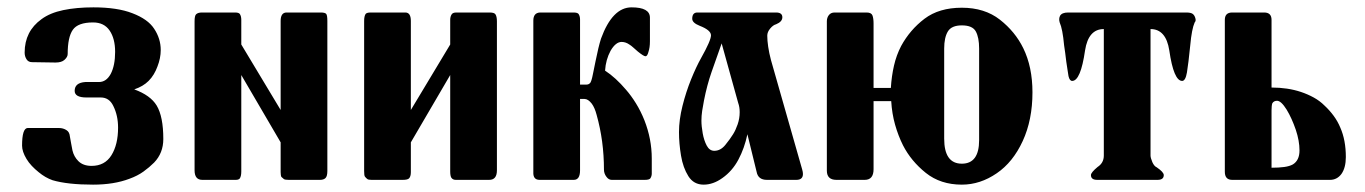

<svg xmlns="http://www.w3.org/2000/svg" viewBox="-20 -489 3711 522"><path d="M233 13Q164 13 123 1Q103 -6 85 -21Q75 -29 66.5 -38Q58 -47 52 -57Q40 -77 40 -93Q40 -140 55 -141H140Q152 -141 161 -135Q169 -130 170 -118Q172 -108 173.5 -98.5Q175 -89 177 -80Q181 -63 193 -51Q206 -38 229 -38Q265 -38 283 -67Q301 -96 301 -142Q301 -175 288 -201Q277 -224 254 -224H215Q183 -224 183 -242Q183 -264 212 -266H249Q269 -266 281 -288Q293 -311 293 -348Q293 -384 278 -406Q263 -428 233 -428Q192 -428 178 -408Q164 -388 164 -342Q164 -334 155 -326Q147 -319 131 -319L67 -320Q57 -320 52 -328Q47 -336 47 -346Q47 -404 93 -437Q116 -454 152 -461.5Q188 -469 234 -469Q299 -469 340 -453Q382 -437 399 -411Q417 -384 417 -353Q417 -331 408 -308Q404 -297 398 -287Q392 -277 384 -269Q369 -254 345 -246Q389 -230 406 -202Q424 -172 424 -111Q424 -73 399 -47Q386 -34 370 -22.5Q354 -11 332 -3Q290 13 233 13Z M743 -190V-432Q743 -454 758 -455H852Q864 -455 867 -451Q870 -447 870 -432V-24Q870 -10 865 -5Q860 0 850 0H765Q755 0 752 -2Q747 -6 745 -8Q744 -10 743.5 -13.5Q743 -17 743 -21V-102L636 -285V-23Q636 -10 632 -4Q629 0 621 0H530Q509 0 509 -26V-431Q509 -446 513 -450Q518 -455 529 -455H619Q629 -455 632 -451Q636 -445 636 -435V-368Z M1097 -190 1204 -368V-435Q1204 -444 1208 -450Q1211 -455 1221 -455H1311Q1324 -455 1327 -450Q1331 -444 1331 -431V-26Q1331 0 1310 0H1219Q1211 0 1207 -6Q1204 -11 1204 -23V-285L1097 -102V-21Q1097 -9 1092 -4Q1088 0 1075 0H990Q982 0 979 -2Q975 -5 972 -9Q970 -12 970 -24V-432Q970 -445 974 -451Q977 -455 988 -455H1082Q1097 -455 1097 -432Z M1747 -441V-377Q1747 -368 1746 -361Q1745 -354 1743 -348Q1740 -336 1735 -336Q1730 -336 1714 -349Q1707 -355 1701.5 -360Q1696 -365 1691 -368Q1681 -375 1670 -375Q1654 -375 1640 -351Q1627 -327 1625 -297Q1654 -278 1682 -245Q1696 -229 1709 -208Q1722 -187 1732 -162Q1752 -111 1752 -58V-17Q1752 -10 1748 -4Q1745 0 1733 0H1643Q1635 0 1629 -8Q1622 -17 1622 -28Q1622 -106 1602 -177Q1597 -196 1589 -207Q1579 -220 1569 -220H1557V-26Q1557 0 1540 0H1447Q1429 0 1430 -21V-433Q1430 -454 1448 -455H1539Q1550 -455 1553 -451Q1557 -445 1557 -436V-259H1574Q1585 -259 1588 -271Q1590 -277 1592.5 -290Q1595 -303 1599 -322Q1607 -362 1614 -384Q1645 -469 1697 -469Q1747 -469 1747 -441Z M1893 13Q1866 13 1851.5 -10Q1837 -33 1831.5 -66Q1826 -99 1826 -130Q1826 -163 1835.5 -201Q1845 -239 1859 -273.5Q1873 -308 1886 -331Q1913 -379 1913 -393Q1913 -407 1882 -419Q1862 -427 1862 -438Q1862 -455 1876 -455H2090Q2107 -455 2107 -442Q2107 -430 2090 -423Q2082 -421 2074 -411.5Q2066 -402 2066 -392Q2066 -379 2068.5 -362Q2071 -345 2076 -326L2161 -28Q2163 -21 2163 -16Q2163 0 2145 0H2065Q2041 0 2037 -22L2012 -124Q2004 -86 1987.5 -55Q1971 -24 1944 -5Q1919 13 1893 13ZM1887 -161Q1887 -146 1890.5 -126.5Q1894 -107 1901.5 -93Q1909 -79 1922 -79Q1939 -79 1952 -95Q1965 -111 1973 -124Q1980 -135 1985.5 -151Q1991 -167 1991 -184Q1991 -198 1987 -209L1942 -371Q1927 -329 1914.5 -293Q1902 -257 1894 -216Q1891 -201 1889 -187.5Q1887 -174 1887 -161Z M2336 -455Q2349 -455 2352 -447Q2355 -439 2355 -425V-250H2402Q2404 -282 2410.5 -310.5Q2417 -339 2430 -364Q2454 -408 2493.5 -438Q2533 -468 2595 -468Q2657 -468 2698.5 -435.5Q2740 -403 2762 -358Q2787 -307 2787 -238Q2787 -163 2760.5 -105.5Q2734 -48 2690 -18Q2645 13 2595 13Q2537 13 2497 -19Q2457 -51 2435 -94Q2422 -120 2413.5 -150Q2405 -180 2403 -214H2355V-29Q2355 0 2331 0H2254Q2228 0 2228 -25V-431Q2228 -441 2233.5 -448Q2239 -455 2249 -455ZM2595 -420Q2567 -420 2557 -403.5Q2547 -387 2547 -357V-112Q2547 -44 2595 -44Q2642 -44 2642 -108Q2642 -110 2642 -112V-357Q2642 -387 2633 -403.5Q2624 -420 2595 -420Z M3108 -410V-66Q3108 -60 3113 -48Q3118 -37 3125 -34Q3144 -21 3144 -13Q3144 0 3127 0H2963Q2946 0 2946 -13Q2946 -20 2964 -35Q2981 -46 2981 -66V-410Q2939 -410 2930 -352Q2918 -269 2895 -269Q2888 -269 2885 -282Q2884 -288 2882.5 -298Q2881 -308 2879 -321Q2876 -347 2873 -366Q2869 -410 2861 -428Q2858 -438 2862 -446Q2867 -455 2884 -455H3205Q3218 -455 3223 -451Q3228 -447 3230 -439Q3232 -432 3228 -428Q3220 -410 3216 -366Q3211 -316 3207 -292Q3203 -269 3194 -269Q3171 -269 3159 -352Q3150 -410 3108 -410Z M3639 -62Q3639 -33 3627 -16Q3615 0 3596 0H3330Q3310 0 3310 -22V-435Q3310 -455 3330 -455H3417Q3437 -455 3437 -435V-251Q3481 -251 3517 -239Q3535 -233 3551.5 -224Q3568 -215 3581 -202Q3595 -189 3606 -174Q3617 -159 3624 -142Q3639 -108 3639 -62ZM3513 -80Q3513 -106 3503 -136Q3492 -168 3478 -191Q3463 -215 3452 -215Q3443 -215 3439 -208Q3438 -205 3437.5 -200Q3437 -195 3437 -189V-33Q3457 -33 3471.5 -35Q3486 -37 3495 -42Q3513 -53 3513 -80Z"/></svg>

Font: Shafarik
Style: Regular
Weight: 400
Version: Version 1.001; ttfautohint (v1.8.4.7-5d5b)